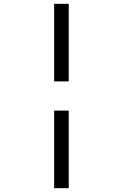

<svg xmlns="http://www.w3.org/2000/svg" viewBox="-20 -810 640 1000"><path d="M262 170V-234H338V170ZM262 -386V-790H338V-386Z"/></svg>

Font: CommitMono
Style: 450Regular
Weight: 450
Designer: Eigil Nikolajsen
Foundry: Eigil Nikolajsen
Version: Version 1.002